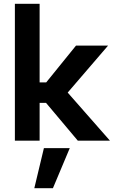

<svg xmlns="http://www.w3.org/2000/svg" viewBox="-20 -740 609 1010"><path d="M58.3 -720H188.4V-306.7H223.2L379.7 -500H548.4L336.1 -253L558.4 0H389.3L222.2 -198.8H188.4V0H58.3ZM210.9 39.4H346.9L258.4 250H160.5Z"/></svg>

Font: AF Albert Sans Medium
Style: Regular
Weight: 500
Designer: Andreas Rasmussen
Foundry: a.Foundry
Version: Version 1.300;Glyphs 3.2 (3231)